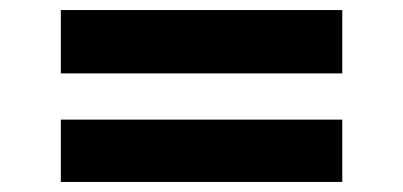

<svg xmlns="http://www.w3.org/2000/svg" viewBox="-20 -473 802 382"><path d="M101 -327V-453H661V-327ZM101 -111V-235H661V-111Z"/></svg>

Font: Lexend Giga SemiBold
Style: Regular
Weight: 600
Designer: Bonnie Shaver-Troup, Thomas Jockin
Foundry: Lexend
Version: Version 1.007